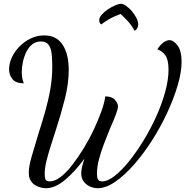

<svg xmlns="http://www.w3.org/2000/svg" viewBox="-20 -907 979 1014"><path d="M222 87Q211 87 196 83.5Q181 80 166.5 71.5Q152 63 142 47Q132 31 132 4Q132 -28 147 -79.5Q162 -131 184 -204Q202 -260 218.5 -317.5Q235 -375 245.5 -434.5Q256 -494 256 -553Q256 -591 253 -621.5Q250 -652 237 -670Q224 -688 196 -688Q169 -688 150 -672.5Q131 -657 119 -632.5Q107 -608 101 -580Q95 -552 95 -527Q95 -490 106 -467Q64 -467 46 -489Q28 -511 28 -541Q28 -572 42.5 -603.5Q57 -635 83 -661.5Q109 -688 142.5 -704Q176 -720 214 -720Q278 -720 310.5 -671Q343 -622 343 -537Q343 -466 323 -386.5Q303 -307 277 -227Q263 -183 249 -139.5Q235 -96 225.5 -57.5Q216 -19 216 14Q216 33 221.5 42Q227 51 243 51Q269 51 299.5 28Q330 5 361 -35Q392 -75 421.5 -123Q451 -171 475 -222Q499 -273 515.5 -319Q532 -365 536 -398Q571 -398 587 -379.5Q603 -361 603 -345Q603 -331 591.5 -301Q580 -271 561 -228Q546 -191 530 -149.5Q514 -108 503 -67Q492 -26 492 11Q492 30 497.5 40.5Q503 51 520 51Q548 51 584.5 23Q621 -5 660.5 -54Q700 -103 737.5 -164Q775 -225 805 -291.5Q835 -358 852.5 -422Q870 -486 870 -539Q870 -591 853.5 -614.5Q837 -638 811 -646Q826 -671 843.5 -683Q861 -695 875 -695Q896 -695 917.5 -667Q939 -639 939 -580Q939 -526 918.5 -456.5Q898 -387 863 -311.5Q828 -236 783 -165.5Q738 -95 688 -38Q638 19 588.5 53Q539 87 496 87Q475 87 455 78Q435 69 422 51.5Q409 34 409 8Q409 -6 413.5 -26Q418 -46 426 -69Q375 0 323 43.5Q271 87 222 87ZM691 -744Q676 -772 658 -792Q640 -812 617 -833Q588 -823 563.5 -810Q539 -797 515 -778Q508 -782 506 -788.5Q504 -795 504 -800Q504 -815 517.5 -830Q531 -845 550.5 -858Q570 -871 589 -879Q608 -887 618 -887Q630 -887 646 -876Q662 -865 676.5 -848Q691 -831 700.5 -812Q710 -793 710 -778Q710 -768 705.5 -759Q701 -750 691 -744Z"/></svg>

Font: Dancing Script Medium
Style: Regular
Weight: 500
Designer: Pablo Impallari
Foundry: Pablo Impallari
Version: Version 2.000